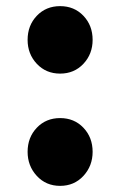

<svg xmlns="http://www.w3.org/2000/svg" viewBox="-20 -592 391 626"><path d="M176 -352Q130 -352 100 -384Q70 -416 70 -462Q70 -509 100 -540.5Q130 -572 176 -572Q222 -572 252 -540.5Q282 -509 282 -462Q282 -416 252 -384Q222 -352 176 -352ZM176 14Q130 14 100 -18.5Q70 -51 70 -97Q70 -144 100 -175.5Q130 -207 176 -207Q222 -207 252 -175.5Q282 -144 282 -97Q282 -51 252 -18.5Q222 14 176 14Z"/></svg>

Font: Source Han Sans CN Heavy
Style: Regular
Weight: 900
Designer: Ryoko NISHIZUKA 西塚涼子 (kana, bopomofo & ideographs); Paul D. Hunt (Latin, Greek & Cyrillic); Sandoll Communications 산돌커뮤니
Foundry: Adobe
Version: Version 2.000;hotconv 1.0.107;makeotfexe 2.5.65593